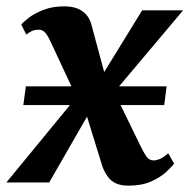

<svg xmlns="http://www.w3.org/2000/svg" viewBox="-49 -575 597 605"><path d="M356 10Q333.5 10 318 3.5Q302.5 -3 291.8 -16.8Q281 -30.5 273.5 -51L209 -260L250.5 -251.5L106 0H-29L224.5 -308.5L212.5 -225L110 -444.5Q103.5 -459.5 94.8 -470.5Q86 -481.5 73.5 -481.5Q60.5 -481.5 51.5 -477.2Q42.5 -473 34 -466L18 -497.5Q24 -505.5 42 -519.2Q60 -533 88.2 -544Q116.5 -555 153.5 -555Q177 -555 194 -548.5Q211 -542 222.5 -529.2Q234 -516.5 239 -497.5L292.5 -299L252.5 -304.5L399 -542.5H528L277.5 -245L289.5 -329L393.5 -115.5Q402.5 -96.5 411.5 -83Q420.5 -69.5 435 -69.5Q444 -69.5 454.8 -74Q465.5 -78.5 481 -92L499.5 -59.5Q492.5 -49.5 474.5 -33Q456.5 -16.5 427.2 -3.2Q398 10 356 10ZM24.5 -244 32.5 -303H476L468.5 -244Z"/></svg>

Font: Merriweather 48pt
Style: Bold Italic
Weight: 700
Italic angle: -7.8°
Version: Version 2.101